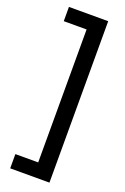

<svg xmlns="http://www.w3.org/2000/svg" viewBox="-167 -774 645 988"><g transform="rotate(20 155.0 -280.0)"><path d="M29 84V162H244V-722H29V-644H154V84Z"/></g></svg>

Font: Noto Sans Arabic ExtCond Med
Style: Regular
Weight: 500
Width: 2
Designer: Monotype Design Team, Nadine Chahine, Nizar Qandah and Khaled Hosny
Foundry: Monotype Imaging Inc.
Version: Version 2.012